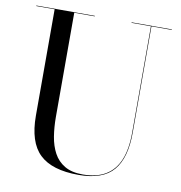

<svg xmlns="http://www.w3.org/2000/svg" viewBox="-84 -828 867 921"><g transform="rotate(10 349.0 -367.5)"><path d="M679 -750V-747.5H580V-230Q580 -106.5 528.5 -45.8Q477 15 358.5 15Q229 15 168.8 -42.8Q108.5 -100.5 108.5 -230V-747.5H19V-750H304V-747.5H204V-240Q204 -190.5 211.2 -145.5Q218.5 -100.5 237.2 -65.8Q256 -31 290.2 -10.8Q324.5 9.5 378.5 9.5Q445 9.5 489.2 -16.8Q533.5 -43 555.5 -96Q577.5 -149 577.5 -230V-747.5H483V-750Z"/></g></svg>

Font: Bodoni Moda 72pt
Style: Regular
Weight: 400
Designer: Owen Earl
Foundry: indestructible type
Version: Version 2.005